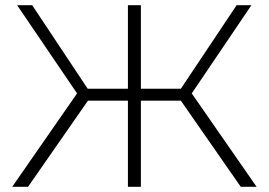

<svg xmlns="http://www.w3.org/2000/svg" viewBox="-20 -720 1036 740"><path d="M677 -332H523V0H473V-332H319L88 0H27L277 -360L46 -700H104L318 -378H473V-700H523V-378H677L892 -700H949L719 -360L969 0H908Z"/></svg>

Font: Hilab Light
Style: Regular
Weight: 300
Designer: Cristianderson Lima
Foundry: Cristianderson
Version: Version 1.0